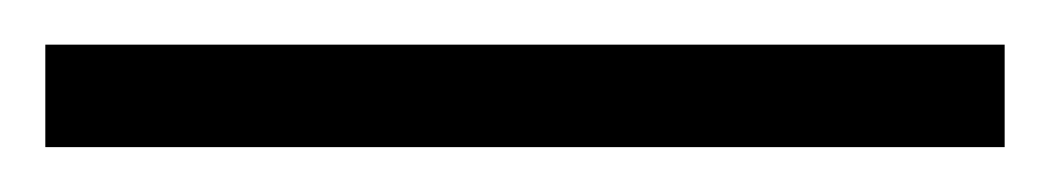

<svg xmlns="http://www.w3.org/2000/svg" viewBox="-32 -20 470 86"><path d="M418 45.9H-11.7V0H418Z"/></svg>

Font: Pretendard Std ExtraLight
Style: Regular
Weight: 200
Designer: Base glyphs from Inter by Rasmus Andersson; Hangeul glyphs from Noto Sans CJK(Source Han Sans) by Jang Soo-young and Kan
Foundry: Kil Hyung-jin
Version: Version 1.309